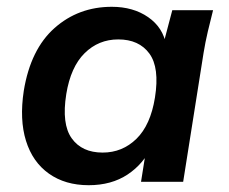

<svg xmlns="http://www.w3.org/2000/svg" viewBox="-20 -535 674 565"><path d="M241 10Q172 10 124 -24Q76 -58 56.5 -120.5Q37 -183 50 -268Q70 -390 140.5 -452.5Q211 -515 309 -515Q372 -515 416 -484.5Q460 -454 469 -402L459 -399L487 -505H607Q599 -474 591.5 -442Q584 -410 579 -379L519 0H395L412 -107H428Q403 -53 355.5 -21.5Q308 10 241 10ZM282 -86Q340 -86 381.5 -126.5Q423 -167 436 -248Q450 -336 419.5 -377.5Q389 -419 328 -419Q270 -419 229 -378.5Q188 -338 175 -258Q161 -170 191 -128Q221 -86 282 -86Z"/></svg>

Font: Mulish ExtraLight
Style: Italic
Weight: 200
Italic angle: -9°
Designer: Vernon Adams
Foundry: Vernon Adams
Version: Version 3.603